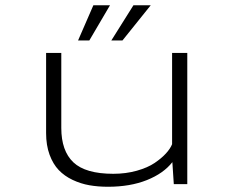

<svg xmlns="http://www.w3.org/2000/svg" viewBox="-20 -703 890 733"><path d="M278 -548.5 336.5 -683H400L321 -548.5ZM405 -548.5 489.5 -683H555.5L447.5 -548.5ZM392 10Q354 10 321.2 4.2Q288.5 -1.5 257.2 -16.2Q226 -31 204.2 -53.8Q182.5 -76.5 169.2 -112.5Q156 -148.5 156 -195V-501H214V-214.5Q214 -127 260.2 -83.2Q306.5 -39.5 412.5 -39.5Q460.5 -39.5 502.2 -51.2Q544 -63 570.5 -81Q597 -99 613.8 -117.5Q630.5 -136 637 -152.5V-501H695V0H643.5L638 -84Q604.5 -41 540.8 -15.5Q477 10 392 10Z"/></svg>

Font: League Mono Wide UltraLight
Style: Regular
Weight: 200
Width: 8
Designer: Tyler Finck
Foundry: The League of Moveable Type / Tyler Finck
Version: Version 2.210